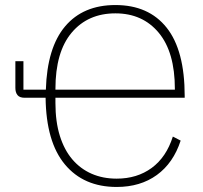

<svg xmlns="http://www.w3.org/2000/svg" viewBox="-20 -730 805 762"><path d="M713 -342H200V-321Q200 -247 217.5 -191Q235 -135 267 -97.5Q299 -60 343.5 -40.5Q388 -21 443 -21Q524 -21 582 -63.5Q640 -106 666 -188L697 -172Q668 -83 602.5 -35.5Q537 12 443 12Q312 12 237.5 -77.5Q163 -167 161 -342H78Q58 -342 49.5 -352.5Q41 -363 41 -381V-487H73V-374H162Q167 -541 238.5 -625.5Q310 -710 438 -710Q570 -710 641.5 -620Q713 -530 713 -349ZM438 -677Q329 -677 264.5 -600.5Q200 -524 200 -377V-374H674V-377Q674 -523 610 -600Q546 -677 438 -677Z"/></svg>

Font: IBM Plex Sans ExtLt
Style: Regular
Weight: 200
Designer: Mike Abbink, Paul van der Laan, Pieter van Rosmalen
Foundry: Bold Monday
Version: Version 3.005